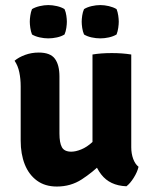

<svg xmlns="http://www.w3.org/2000/svg" viewBox="-20 -708 588 738"><path d="M484.5 -142Q484.5 -117.5 492 -97.2Q499.5 -77 512.5 -67Q508 -47 494.2 -25Q480.5 -3 466 8Q402 5.5 368.8 -37.8Q335.5 -81 335.5 -141.5V-498.5Q367.5 -504 410 -504Q450.5 -504 484.5 -498.5ZM59.5 -376Q59.5 -405 54.2 -430.2Q49 -455.5 36 -474.5Q52 -488 76.5 -497Q101 -506 129 -506Q173.5 -506 191 -482.2Q208.5 -458.5 208.5 -414V-195Q208.5 -159 218 -142Q227.5 -125 254 -125Q271 -125 292.5 -133.8Q314 -142.5 335.2 -162Q356.5 -181.5 371.5 -212.5V-81Q336.5 -46 294.2 -18.5Q252 9 198.5 9Q153 9 122 -13.8Q91 -36.5 75.2 -76.2Q59.5 -116 59.5 -167ZM94.5 -624.5Q94.5 -634.5 96.5 -648.2Q98.5 -662 103 -673Q115.5 -680.5 132.8 -684.5Q150 -688.5 165.5 -688.5Q181.5 -688.5 198.8 -684.5Q216 -680.5 228 -673Q233 -662 235 -648.2Q237 -634.5 237 -624.5Q237 -614.5 235 -600.8Q233 -587 228 -575.5Q216 -568 198.8 -564.2Q181.5 -560.5 165.5 -560.5Q150 -560.5 132.8 -564.2Q115.5 -568 103 -575.5Q98.5 -587 96.5 -600.8Q94.5 -614.5 94.5 -624.5ZM294 -624.5Q294 -634.5 296 -648.2Q298 -662 303 -673Q315 -680.5 332.2 -684.5Q349.5 -688.5 365.5 -688.5Q381.5 -688.5 398.5 -684.5Q415.5 -680.5 428 -673Q432.5 -662 434.5 -648.2Q436.5 -634.5 436.5 -624.5Q436.5 -614.5 434.5 -600.8Q432.5 -587 428 -575.5Q415.5 -568 398.5 -564.2Q381.5 -560.5 365.5 -560.5Q349.5 -560.5 332.2 -564.2Q315 -568 303 -575.5Q298 -587 296 -600.8Q294 -614.5 294 -624.5Z"/></svg>

Font: Signika Negative Light
Style: Bold
Weight: 700
Version: Version 2.001